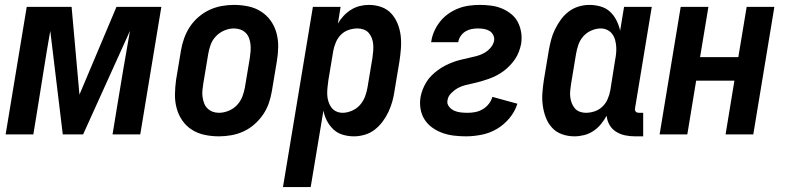

<svg xmlns="http://www.w3.org/2000/svg" viewBox="-20 -548 3207 783"><path d="M3 0 89 -520H272L304 -162L455 -520H638L552 0H439L456 -104Q469 -184 482.5 -263.5Q496 -343 510 -422L319 0H236L185 -422Q171 -343 158.5 -263.5Q146 -184 133 -104L116 0Z M873 8Q843 8 814.5 2Q786 -4 762.5 -19Q739 -34 723.5 -56.5Q708 -79 700.5 -106.5Q693 -134 693.5 -163.5Q694 -193 698 -222L718 -342Q722 -367 731 -392Q740 -417 754.5 -439Q769 -461 790 -479Q811 -497 835 -508Q859 -519 884 -523.5Q909 -528 934 -528Q964 -528 992.5 -522Q1021 -516 1044.5 -501Q1068 -486 1084 -463.5Q1100 -441 1107.5 -413.5Q1115 -386 1114.5 -356.5Q1114 -327 1109 -298L1089 -178Q1085 -153 1076.5 -128Q1068 -103 1053 -81Q1038 -59 1017.5 -41Q997 -23 973 -12Q949 -1 923.5 3.5Q898 8 873 8ZM873 -88Q892 -88 912 -96Q932 -104 946.5 -119.5Q961 -135 968.5 -154.5Q976 -174 979 -193L999 -313Q1001 -327 1002 -340.5Q1003 -354 1001.5 -367.5Q1000 -381 995.5 -393Q991 -405 982 -414Q973 -423 960.5 -427.5Q948 -432 934 -432Q915 -432 895.5 -424Q876 -416 861 -400.5Q846 -385 839 -365.5Q832 -346 829 -327L809 -207Q807 -193 805.5 -179.5Q804 -166 806 -152.5Q808 -139 812.5 -127Q817 -115 826 -106Q835 -97 847 -92.5Q859 -88 873 -88Z M1134 215 1256 -520H1369L1358 -452Q1367 -468 1381 -483Q1395 -498 1412 -508.5Q1429 -519 1447.5 -523.5Q1466 -528 1484 -528Q1511 -528 1535 -519.5Q1559 -511 1575.5 -493Q1592 -475 1601.5 -451.5Q1611 -428 1614 -402.5Q1617 -377 1615 -350.5Q1613 -324 1609 -298L1589 -178Q1586 -156 1580 -134.5Q1574 -113 1564.5 -92.5Q1555 -72 1541 -53Q1527 -34 1508.5 -19.5Q1490 -5 1467.5 1.5Q1445 8 1424 8Q1400 8 1378 1.5Q1356 -5 1340 -20Q1324 -35 1313.5 -55Q1303 -75 1299 -97L1247 215ZM1377 -88Q1396 -88 1415.5 -96.5Q1435 -105 1448.5 -120.5Q1462 -136 1469 -155Q1476 -174 1479 -193L1499 -313Q1501 -327 1502 -340.5Q1503 -354 1502 -367Q1501 -380 1496.5 -392Q1492 -404 1484 -413.5Q1476 -423 1463.5 -427.5Q1451 -432 1438 -432Q1420 -432 1402 -426Q1384 -420 1370.5 -406.5Q1357 -393 1349.5 -375Q1342 -357 1339 -340L1319 -220Q1317 -205 1315.5 -190.5Q1314 -176 1314.5 -162Q1315 -148 1319 -135Q1323 -122 1330.5 -111Q1338 -100 1350.5 -94Q1363 -88 1377 -88Z M1880 8Q1855 8 1830.5 5Q1806 2 1784 -6Q1762 -14 1743 -27.5Q1724 -41 1711.5 -60.5Q1699 -80 1695 -104Q1691 -128 1695 -152Q1698 -168 1704 -183.5Q1710 -199 1719 -213.5Q1728 -228 1740 -240Q1752 -252 1766.5 -262.5Q1781 -273 1795.5 -280.5Q1810 -288 1826 -294Q1842 -300 1858 -304Q1874 -308 1890 -311.5Q1906 -315 1922 -319Q1938 -323 1953 -331Q1968 -339 1980 -352.5Q1992 -366 1995 -382Q1997 -394 1991.5 -405Q1986 -416 1976 -422Q1966 -428 1953.5 -430Q1941 -432 1929 -432Q1916 -432 1903 -429.5Q1890 -427 1878.5 -420Q1867 -413 1859 -401.5Q1851 -390 1849 -377V-376H1738L1739 -380Q1742 -401 1751.5 -422Q1761 -443 1775.5 -461Q1790 -479 1809.5 -492.5Q1829 -506 1850 -514Q1871 -522 1893 -525Q1915 -528 1937 -528Q1960 -528 1983 -525Q2006 -522 2026.5 -513.5Q2047 -505 2064.5 -491Q2082 -477 2092 -457.5Q2102 -438 2105.5 -415Q2109 -392 2105 -368Q2102 -353 2096 -337Q2090 -321 2080.5 -307Q2071 -293 2059 -280.5Q2047 -268 2033.5 -258Q2020 -248 2004.5 -240Q1989 -232 1973.5 -226.5Q1958 -221 1942.5 -216.5Q1927 -212 1911 -208.5Q1895 -205 1878.5 -201Q1862 -197 1847.5 -189Q1833 -181 1820 -168Q1807 -155 1805 -139Q1802 -125 1811 -113.5Q1820 -102 1832.5 -96.5Q1845 -91 1859 -89.5Q1873 -88 1888 -88Q1903 -88 1918.5 -91Q1934 -94 1948.5 -102.5Q1963 -111 1973.5 -124.5Q1984 -138 1988 -153L2090 -125Q2080 -93 2057.5 -66Q2035 -39 2006 -22Q1977 -5 1944 1.5Q1911 8 1880 8Z M2323 8Q2296 8 2272 -0.5Q2248 -9 2231.5 -27Q2215 -45 2206 -68.5Q2197 -92 2193.5 -117.5Q2190 -143 2192 -169.5Q2194 -196 2198 -222L2218 -342Q2222 -364 2227.5 -385.5Q2233 -407 2243 -427.5Q2253 -448 2266.5 -467Q2280 -486 2299 -500.5Q2318 -515 2340 -521.5Q2362 -528 2383 -528Q2407 -528 2429.5 -521.5Q2452 -515 2468 -500Q2484 -485 2494 -465Q2504 -445 2509 -423L2525 -520H2638L2570 -108Q2569 -104 2569.5 -100Q2570 -96 2572.5 -93Q2575 -90 2578.5 -89Q2582 -88 2586 -88H2603V8H2570Q2549 8 2529.5 4Q2510 0 2493 -10.5Q2476 -21 2466 -38Q2456 -55 2454 -76Q2444 -58 2430.5 -41.5Q2417 -25 2399.5 -13.5Q2382 -2 2362 3Q2342 8 2323 8ZM2369 -88Q2387 -88 2405 -94Q2423 -100 2437 -113.5Q2451 -127 2458.5 -145Q2466 -163 2469 -180L2488 -300Q2491 -315 2492.5 -329.5Q2494 -344 2493 -358Q2492 -372 2488.5 -385Q2485 -398 2477 -409Q2469 -420 2456.5 -426Q2444 -432 2430 -432Q2411 -432 2391.5 -423.5Q2372 -415 2358.5 -399.5Q2345 -384 2338.5 -365Q2332 -346 2329 -327L2309 -207Q2307 -193 2305.5 -179.5Q2304 -166 2305.5 -153Q2307 -140 2311.5 -128Q2316 -116 2324 -106.5Q2332 -97 2344 -92.5Q2356 -88 2369 -88Z M2670 0 2756 -520H2869L2835 -315H2991L3025 -520H3138L3052 0H2939L2975 -219H2819L2783 0Z"/></svg>

Font: Iosevka Custom
Style: Bold Italic
Weight: 700
Italic angle: -9°
Designer: Belleve Invis
Foundry: Belleve Invis
Version: Version 30.3.1; ttfautohint (v1.8.3)